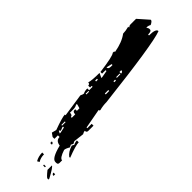

<svg xmlns="http://www.w3.org/2000/svg" viewBox="-240 -704 726 726"><g transform="rotate(45 123.0 -340.5)"><path d="M65.4 -691.4Q72.3 -691.4 79.1 -676.8Q74.2 -668.9 74.2 -658.2L84 -663.1H88.9Q97.7 -663.1 97.7 -644.5H102.5Q102.5 -681.6 116.2 -681.6Q134.8 -633.8 167 -352.5Q167 -333 171.9 -315.4Q171.9 -310.5 167 -310.5L181.6 -231.4H185.5V-254.9H195.3V-226.6Q195.3 -217.8 185.5 -217.8Q185.5 -212.9 190.4 -204.1L185.5 -162.1L190.4 -152.3L185.5 -143.6L190.4 -133.8Q181.6 -119.1 181.6 -111.3Q192.4 -78.1 204.1 -78.1V-64.5Q204.1 -55.7 195.3 -55.7H190.4Q171.9 -55.7 158.2 -111.3Q134.8 -114.3 134.8 -133.8H126V-115.2H116.2L102.5 -125L107.4 -143.6Q88.9 -194.3 88.9 -208H92.8L79.1 -300.8Q84 -310.5 84 -315.4Q79.1 -323.2 79.1 -337.9H88.9V-356.4H84V-347.7H74.2Q74.2 -356.4 65.4 -356.4Q70.3 -371.1 70.3 -412.1L88.9 -403.3V-408.2L84 -435.5H79.1V-417H70.3Q60.5 -493.2 51.8 -501V-504.9Q51.8 -509.8 55.7 -509.8Q47.9 -554.7 28.3 -580.1Q28.3 -593.8 23.4 -612.3H28.3L23.4 -621.1V-654.3ZM121.1 -477.5V-467.8H129.9Q129.9 -477.5 121.1 -477.5ZM79.1 -467.8 74.2 -445.3Q84 -445.3 84 -459V-467.8ZM126 -463.9V-445.3H129.9V-463.9ZM129.9 -435.5V-426.8H134.8V-435.5ZM79.1 -389.6V-379.9H84V-389.6ZM139.6 -389.6V-371.1H144.5V-389.6ZM88.9 -334V-319.3H92.8V-334ZM92.8 -268.6V-263.7Q97.7 -255.9 97.7 -245.1V-226.6Q111.3 -226.6 111.3 -217.8H116.2V-236.3Q102.5 -236.3 102.5 -245.1V-250H111.3V-263.7Q95.7 -268.6 92.8 -268.6ZM107.4 -189.5V-170.9H111.3V-189.5ZM116.2 -170.9V-167Q121.1 -157.2 121.1 -152.3Q116.2 -152.3 116.2 -148.4L126 -143.6V-148.4L121.1 -170.9ZM190.4 -170.9H200.2Q200.2 -154.3 218.8 -106.4H213.9Q198.2 -118.2 190.4 -143.6L195.3 -152.3Q190.4 -161.1 190.4 -170.9ZM126 -101.6Q134.8 -100.6 134.8 -92.8H126ZM129.9 -45.9H139.6Q139.6 -27.3 148.4 -13.7L139.6 -8.8Q129.9 -25.4 129.9 -45.9ZM190.4 -37.1Q196.3 -37.1 218.8 4.9V9.8H213.9Q209 9.8 190.4 -13.7ZM213.9 -22.5H222.7V-13.7Q213.9 -13.7 213.9 -22.5ZM167 -18.6H176.8V-13.7H167Z"/></g></svg>

Font: Blackcraft
Style: Regular
Weight: 400
Designer: GGBotNet
Foundry: GGBotNet
Version: 1.00